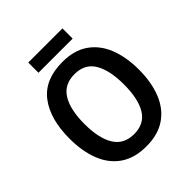

<svg xmlns="http://www.w3.org/2000/svg" viewBox="-235 -1022 1184 1184"><g transform="rotate(-45 356.5 -430.5)"><path d="M659 -358Q659 -248 626 -165Q593 -82 526 -36Q459 10 357 10Q254 10 187 -36.5Q120 -83 87.5 -166Q55 -249 55 -359Q55 -530 129.5 -627.5Q204 -725 358 -725Q460 -725 526.5 -679Q593 -633 626 -550.5Q659 -468 659 -358ZM184 -358Q184 -233 226 -165Q268 -97 357 -97Q446 -97 487.5 -164.5Q529 -232 529 -358Q529 -483 488 -551Q447 -619 358 -619Q268 -619 226 -551Q184 -483 184 -358ZM505 -871V-782H207V-871Z"/></g></svg>

Font: Noto Sans Tamil SemiCondensed SemiBold
Style: Regular
Weight: 600
Width: 4
Designer: Jelle Bosma - Monotype Design Team
Foundry: Monotype Imaging Inc.
Version: Version 2.004; ttfautohint (v1.8.4.7-5d5b)